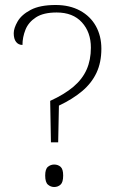

<svg xmlns="http://www.w3.org/2000/svg" viewBox="-20 -744 468 769"><path d="M181 -340Q238 -366 274 -396.5Q310 -427 327 -465.5Q344 -504 344 -553Q344 -615 308 -654.5Q272 -694 207 -694Q154 -694 124 -674.5Q94 -655 82 -625Q70 -595 70 -564Q54 -564 44.5 -576Q35 -588 35 -611Q35 -631 50.5 -658Q66 -685 103 -704.5Q140 -724 203 -724Q259 -724 300.5 -701.5Q342 -679 364 -639.5Q386 -600 386 -549Q386 -494 366.5 -452.5Q347 -411 309 -379Q271 -347 216 -321L213 -174H184ZM197 5Q183 5 172 -4.5Q161 -14 161 -41Q161 -67 172 -76Q183 -85 197 -85Q212 -85 222.5 -76Q233 -67 233 -41Q233 -14 222.5 -4.5Q212 5 197 5Z"/></svg>

Font: Noto Serif Hentaigana ExtraLight
Style: Regular
Weight: 200
Designer: Kazuhiro Yamada
Foundry: nipponia
Version: Version 1.000